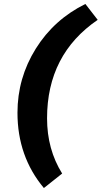

<svg xmlns="http://www.w3.org/2000/svg" viewBox="-20 -756 512 967"><path d="M201 191Q68 32 68 -188Q68 -363 160 -510.5Q252 -658 410 -736L472 -656Q217 -482 217 -160Q217 -4 293 118Z"/></svg>

Font: Elaine Sans
Style: Bold Italic
Weight: 700
Italic angle: -13°
Designer: Wei Huang
Foundry: Wei Huang
Version: Version 2.001;December 24, 2019;FontCreator 12.0.0.2547 64-b